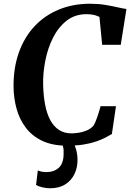

<svg xmlns="http://www.w3.org/2000/svg" viewBox="-20 -772 697 1028"><path d="M339.5 8Q260.5 8 206 -18Q151.5 -44 117.8 -88.8Q84 -133.5 68.5 -190.5Q53 -247.5 52.5 -309Q52 -411 81.8 -493Q111.5 -575 166.2 -632.8Q221 -690.5 296.2 -721.2Q371.5 -752 462.5 -752Q506 -752 543.5 -745.8Q581 -739.5 610 -732.8Q639 -726 657 -724L626.5 -532H527L512.5 -681.5Q504.5 -685.5 494.5 -688.8Q484.5 -692 471.8 -694Q459 -696 442.5 -696Q381 -696 336.5 -661Q292 -626 263.8 -569.8Q235.5 -513.5 222.5 -446.8Q209.5 -380 211 -316.5Q212.5 -259.5 221.5 -212Q230.5 -164.5 248.5 -130.2Q266.5 -96 294.8 -77Q323 -58 363 -58Q378 -58 399.5 -61Q421 -64 442.8 -72.8Q464.5 -81.5 480.5 -99Q486 -108 491.2 -120.2Q496.5 -132.5 501.2 -146.5Q506 -160.5 510.5 -175.2Q515 -190 518.5 -203.5H601L579 -54.5Q565 -46 544.2 -35.2Q523.5 -24.5 494.8 -14.5Q466 -4.5 427.5 1.8Q389 8 339.5 8ZM340.5 -15.5 368.5 -13.5Q379 0.5 387 27.2Q395 54 395 85Q395 127 378 161.2Q361 195.5 328.5 215.8Q296 236 248 236Q228.5 236 207 231Q185.5 226 173 218.5L182.5 140.5Q189 144 202 146.8Q215 149.5 228.5 149.5Q270 149 294.8 126.2Q319.5 103.5 320.5 55.5Q322 29.5 317.5 13.5Q313 -2.5 309.5 -13.5Z"/></svg>

Font: Merriweather 28pt
Style: Bold Italic
Weight: 700
Italic angle: -7.8°
Version: Version 2.101